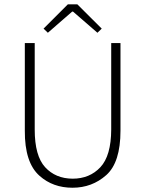

<svg xmlns="http://www.w3.org/2000/svg" viewBox="-20 -859 674 891"><path d="M182.1 -726.1 294.9 -838.9H338.9L452.1 -726.1L432.1 -707L318.8 -805.2H314.9L202.1 -707ZM95.2 -659.2H141.1V-257.8Q141.1 -135.7 189.5 -83Q237.8 -30.3 316.9 -29.8Q396 -29.8 445.8 -83Q495.6 -136.2 496.1 -257.8V-659.2H539.1V-252.9Q539.1 -105 473.1 -46.4Q407.2 12.2 316.4 12.2Q225.6 12.2 163.6 -43Q94.2 -104 95.2 -252.9Z"/></svg>

Font: SourceSansPro-Light
Style: Regular
Weight: 300
Designer: Paul D. Hunt
Foundry: Adobe Systems Incorporated
Version: Version 2.020;PS 2.0;hotconv 1.0.86;makeotf.lib2.5.63406